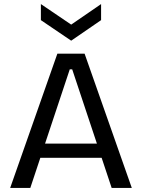

<svg xmlns="http://www.w3.org/2000/svg" viewBox="-20 -924 697 944"><path d="M30 0 262 -660H396L628 0H529L335 -583H323L129 0ZM140 -148V-218H529V-148ZM181 -904 330 -803 477 -904V-825L330 -724L181 -825Z"/></svg>

Font: Bricolage Grotesque 96pt ExtraBold
Style: Regular
Weight: 400
Version: Version 1.001;gftools[0.9.33.dev8+g029e19f]